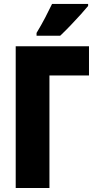

<svg xmlns="http://www.w3.org/2000/svg" viewBox="-20 -947 481 967"><path d="M428.2 -713.9V-566.9H229V0H59.1V-713.9ZM423.8 -927.2V-917Q410.2 -900.4 386.5 -874Q362.8 -847.7 335.4 -819.1Q308.1 -790.5 283.2 -767.1H164.1V-781.2Q188 -820.8 207.3 -857.7Q226.6 -894.5 242.2 -927.2Z"/></svg>

Font: Open Sans Condensed ExtraBold
Style: Regular
Weight: 800
Width: 3
Designer: Monotype Design Team
Foundry: Monotype Imaging Inc.
Version: Version 3.000; ttfautohint (v1.8.4)